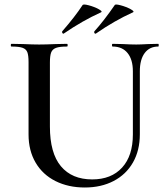

<svg xmlns="http://www.w3.org/2000/svg" viewBox="-20 -820 741 854"><path d="M481 -613Q478 -613 478 -619Q478 -625 481 -625L526 -624Q562 -622 586 -622Q604 -622 640 -624L684 -625Q686 -625 686 -619Q686 -613 684 -613Q645 -613 623.5 -584Q602 -555 602 -503V-223Q602 -151 571.5 -97.5Q541 -44 485.5 -15Q430 14 357 14Q284 14 227 -14.5Q170 -43 138.5 -96.5Q107 -150 107 -222V-544Q107 -574 101.5 -588Q96 -602 80 -607.5Q64 -613 31 -613Q28 -613 28 -619Q28 -625 31 -625L83 -624Q127 -622 154 -622Q184 -622 228 -624L278 -625Q281 -625 281 -619Q281 -613 278 -613Q245 -613 229 -607Q213 -601 207.5 -586.5Q202 -572 202 -542V-257Q202 -139 251 -80.5Q300 -22 390 -22Q475 -22 523 -74.5Q571 -127 571 -222V-503Q571 -555 547.5 -584Q524 -613 481 -613ZM262 -670Q259 -670 257 -674Q255 -678 257 -681Q313 -745 347 -797Q350 -803 374.5 -796.5Q399 -790 418.5 -779.5Q438 -769 429 -765Q347 -728 264 -671ZM405 -670Q401 -670 399.5 -674Q398 -678 400 -681Q441 -726 490 -797Q492 -803 516.5 -796.5Q541 -790 560.5 -779.5Q580 -769 571 -765Q489 -728 407 -671Z"/></svg>

Font: Cormorant SC SemiBold
Style: Regular
Weight: 600
Designer: Christian Thalmann (Catharsis Fonts)
Version: Version 3.000